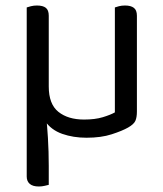

<svg xmlns="http://www.w3.org/2000/svg" viewBox="-20 -487 592 697"><path d="M77 -223H157L147 -65Q151 -37 154 13.5Q157 64 157 115V184Q153 185 142.5 187.5Q132 190 121 190Q99 190 88 180.5Q77 171 77 154ZM119 -140V-259L157 -260V-173Q157 -109 192 -81Q227 -53 285 -53Q325 -53 353 -61.5Q381 -70 397 -79V-260H477V-82Q477 -61 471.5 -48.5Q466 -36 445 -24Q424 -12 385.5 0.5Q347 13 294 13Q246 13 206 -1Q166 -15 142.5 -48.5Q119 -82 119 -140ZM477 -208H397V-460Q402 -462 412 -464.5Q422 -467 434 -467Q455 -467 466 -458.5Q477 -450 477 -430ZM157 -208H77V-460Q82 -462 92.5 -464.5Q103 -467 114 -467Q136 -467 146.5 -458.5Q157 -450 157 -430Z"/></svg>

Font: Baloo Bhaina 2
Style: Regular
Weight: 400
Designer: Yesha Goshar, Manish Minz, Shuchita Grover and Ek Type
Foundry: Ek Type
Version: Version 1.700